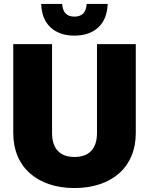

<svg xmlns="http://www.w3.org/2000/svg" viewBox="-20 -934 753 970"><path d="M356 16Q285 16 228 -3.5Q171 -23 130.5 -59Q90 -95 68.5 -146.5Q47 -198 47 -262V-711H243V-262Q243 -203 272 -172Q301 -141 356 -141Q412 -141 441 -172Q470 -203 470 -262V-711H666V-262Q666 -198 644.5 -146.5Q623 -95 582.5 -59Q542 -23 484.5 -3.5Q427 16 356 16ZM356 -754Q281 -754 236 -795Q191 -836 188 -914H294Q297 -879 313 -864.5Q329 -850 356 -850Q383 -850 399 -864.5Q415 -879 418 -914H524Q521 -836 476 -795Q431 -754 356 -754Z"/></svg>

Font: Geist Black
Style: Regular
Weight: 400
Designer: Basement.studio, Andrés Briganti, Mateo Zaragoza
Foundry: Basement.studio, Vercel, Andrés Briganti, Guido Ferreyra, Mateo Zaragoza
Version: Version 1.401